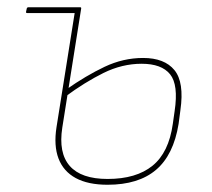

<svg xmlns="http://www.w3.org/2000/svg" viewBox="-20 -498 586 530"><path d="M55 -462Q51 -462 52 -466L54 -475Q55 -478 59 -478H196L193 -462ZM277 12Q223 12 189 -6.5Q155 -25 141.5 -60.5Q128 -96 136 -147L188 -474Q189 -478 192 -478H201Q205 -478 204 -474L152 -146Q141 -76 172.5 -40Q204 -4 277 -4Q356 -4 401 -40.5Q446 -77 457 -156L462 -191Q473 -264 449.5 -293Q426 -322 371 -322Q317 -322 265.5 -296.5Q214 -271 160 -231L163 -251Q217 -289 268.5 -313.5Q320 -338 375 -338Q434 -338 461.5 -304.5Q489 -271 478 -194L473 -156Q459 -70 410.5 -29Q362 12 277 12Z"/></svg>

Font: Sofia Sans Hairline
Style: Italic
Weight: 1
Italic angle: -9°
Designer: Botio Nikoltchev, Ani Petrova
Foundry: lettersoup
Version: Version 4.102